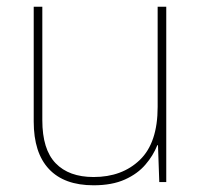

<svg xmlns="http://www.w3.org/2000/svg" viewBox="-20 -548 613 578"><path d="M454.6 -226.1V-527.8H480.5V0H459.5L455.6 -110.8H453.6Q440.9 -79.1 418 -52.7Q394.5 -24.9 356 -7.6Q317.4 9.8 261.7 9.8Q173.3 9.8 127.4 -39.1Q81.5 -87.9 81.5 -182.1V-527.8H107.4V-186Q107.4 -98.1 147.5 -56.6Q187.5 -15.1 261.7 -15.1Q347.7 -15.1 401.1 -66.7Q454.6 -118.2 454.6 -226.1Z"/></svg>

Font: Nokora Thin
Style: Regular
Weight: 100
Designer: Danh Hong
Version: Version 8.000; ttfautohint (v1.8.3)